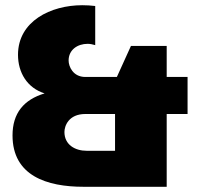

<svg xmlns="http://www.w3.org/2000/svg" viewBox="-20 -716 769 736"><path d="M295 -696C175 -696 49 -635 49 -506C49 -438 84 -379 151 -358C71 -334 28 -282 28 -197C28 -42 160 0 300 0H619V-279H699V-421H619V-540H482L428 -421H307C260 -421 243 -461 243 -484C243 -525 277 -548 316 -548C325 -548 335 -546 345 -543V-693C329 -695 312 -696 295 -696ZM421 -279V-138H312C268 -138 227 -161 227 -210C227 -233 243 -279 307 -279Z"/></svg>

Font: Chivo Light
Style: Bold
Weight: 900
Designer: Hector Gatti
Foundry: Omnibus-Type
Version: Version 1.003;PS 001.003;hotconv 1.0.70;makeotf.lib2.5.58329